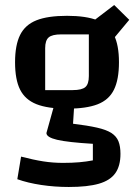

<svg xmlns="http://www.w3.org/2000/svg" viewBox="-20 -578 555 765"><path d="M247 -145Q170 -145 125 -163Q80 -181 60 -221Q40 -261 40 -330Q40 -398 60 -438.5Q80 -479 125 -497Q170 -515 247 -515Q323 -515 368.5 -497Q414 -479 434 -438.5Q454 -398 454 -330Q454 -261 434 -220.5Q414 -180 369 -162.5Q324 -145 247 -145ZM160 -219H270Q306 -219 320 -231Q334 -243 334 -275V-441H224Q188 -441 174 -429Q160 -417 160 -386ZM460 35Q460 83 439.5 112Q419 141 374 154Q329 167 254 167Q198 167 144.5 159Q91 151 49 136L64 46Q114 59 152.5 65Q191 71 231 71Q267 71 295.5 68.5Q324 66 350 61V-5Q250 -11 207.5 -21Q165 -31 165 -48L197 -163H276L271 -85Q329 -78 366.5 -69.5Q404 -61 424 -48Q444 -35 452 -15Q460 5 460 35ZM415 -403 346 -490 435 -558 495 -499Z"/></svg>

Font: Changa ExtraLight Medium
Style: Regular
Weight: 500
Version: Version 3.002; ttfautohint (v1.8.2)